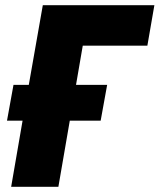

<svg xmlns="http://www.w3.org/2000/svg" viewBox="-20 -720 615 740"><path d="M23 0H205L249 -255H368L393 -393H273L299 -544H548L575 -700H145L91 -393H32L7 -255H67Z"/></svg>

Font: Fixel Display ExtraBold
Style: Italic
Weight: 800
Italic angle: -10°
Designer: AlfaBravo + MacPaw
Foundry: Kyrylo Tkachov, Marchela Mozhyna, Serhii Makarenko, Maria Weinstein, Zakhar Kryvoshyya
Version: Version 1.210;Glyphs 3.2 (3217)